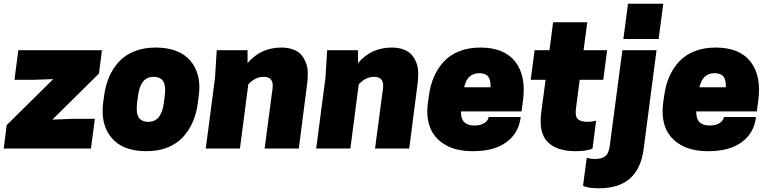

<svg xmlns="http://www.w3.org/2000/svg" viewBox="-50 -800 4143 1034"><path d="M-14.2 -126 236.8 -374 127.9 -370.1H27.8L48.8 -529.8H499L482.9 -403.8L231.9 -155.8L340.8 -160.2H460.9L439.9 0H-29.8Z M1020.5 -284.2 1015.6 -246.1Q1008.3 -189.9 988.3 -143.6Q968.3 -97.2 935.1 -61.3Q901.9 -25.4 851.8 -5.6Q801.8 14.2 738.8 14.2Q611.3 14.2 551 -57.6Q490.7 -129.4 505.4 -246.1L510.7 -284.2Q518.1 -340.3 538.1 -386.5Q558.1 -432.6 591.3 -468.5Q624.5 -504.4 674.6 -524.2Q724.6 -543.9 787.6 -543.9Q915 -543.9 975.6 -472.4Q1036.1 -400.9 1020.5 -284.2ZM693.4 -284.2 688.5 -246.1Q681.6 -194.8 696 -169.4Q710.4 -144 749.5 -144Q819.3 -144 832.5 -246.1L837.4 -284.2Q844.2 -335.4 829.8 -360.8Q815.4 -386.2 776.4 -386.2Q706.5 -386.2 693.4 -284.2Z M1559.1 0H1375L1418 -325.2Q1425.3 -386.2 1370.1 -386.2Q1343.3 -386.2 1321.3 -373.3Q1299.3 -360.4 1287.1 -345.2L1242.2 0H1058.1L1107.9 -379.9L1117.2 -529.8H1283.2V-460Q1354 -543.9 1465.3 -543.9Q1501.5 -543.9 1529.1 -533.4Q1556.6 -522.9 1572.3 -504.9Q1587.9 -486.8 1597.4 -462.6Q1606.9 -438.5 1607.4 -411.1Q1607.9 -383.8 1605 -355Z M2153.8 0H1969.7L2012.7 -325.2Q2020 -386.2 1964.8 -386.2Q1938 -386.2 1916 -373.3Q1894 -360.4 1881.8 -345.2L1836.9 0H1652.8L1702.6 -379.9L1711.9 -529.8H1877.9V-460Q1948.7 -543.9 2060.1 -543.9Q2096.2 -543.9 2123.8 -533.4Q2151.4 -522.9 2167 -504.9Q2182.6 -486.8 2192.1 -462.6Q2201.7 -438.5 2202.1 -411.1Q2202.6 -383.8 2199.7 -355Z M2758.8 -200.2H2432.6Q2430.2 -124 2504.4 -124Q2537.6 -124 2558.3 -137.2Q2579.1 -150.4 2581.5 -169.9H2754.4L2753.4 -163.1Q2741.7 -81.1 2676 -33.4Q2610.4 14.2 2496.6 14.2Q2406.7 14.2 2348.1 -20Q2289.6 -54.2 2266.8 -112.1Q2244.1 -169.9 2254.4 -246.1L2259.8 -284.2Q2267.1 -340.3 2287.1 -386.5Q2307.1 -432.6 2340.3 -468.5Q2373.5 -504.4 2423.6 -524.2Q2473.6 -543.9 2536.6 -543.9Q2665.5 -543.9 2724.9 -467.8Q2784.2 -391.6 2766.6 -259.8ZM2530.8 -405.8Q2466.3 -405.8 2449.7 -330.1H2591.8Q2593.3 -369.1 2579.1 -387.5Q2564.9 -405.8 2530.8 -405.8Z M3092.8 -529.8H3219.7L3198.7 -370.1H3071.8L3051.8 -214.8Q3046.4 -172.9 3062 -158.4Q3077.6 -144 3112.8 -144Q3124 -144 3140.1 -146.2Q3156.2 -148.4 3160.2 -149.9L3141.1 0Q3112.8 14.2 3049.8 14.2Q2948.7 14.2 2899.7 -34.9Q2850.6 -84 2864.7 -194.8L2888.2 -370.1H2808.1L2829.1 -529.8H2909.2L2928.7 -680.2H3112.8Z M3233.9 -15.1 3301.8 -529.8H3485.8L3416 4.9Q3387.7 213.9 3176.8 213.9Q3114.3 213.9 3089.8 200.2L3109.9 49.8Q3114.3 51.8 3128.9 54Q3143.6 56.2 3154.8 56.2Q3189.5 56.2 3209.2 41.3Q3229 26.4 3233.9 -15.1ZM3522 -779.8 3497.1 -589.8H3307.1L3332 -779.8Z M4025.9 -200.2H3699.7Q3697.3 -124 3771.5 -124Q3804.7 -124 3825.4 -137.2Q3846.2 -150.4 3848.6 -169.9H4021.5L4020.5 -163.1Q4008.8 -81.1 3943.1 -33.4Q3877.4 14.2 3763.7 14.2Q3673.8 14.2 3615.2 -20Q3556.6 -54.2 3533.9 -112.1Q3511.2 -169.9 3521.5 -246.1L3526.9 -284.2Q3534.2 -340.3 3554.2 -386.5Q3574.2 -432.6 3607.4 -468.5Q3640.6 -504.4 3690.7 -524.2Q3740.7 -543.9 3803.7 -543.9Q3932.6 -543.9 3991.9 -467.8Q4051.3 -391.6 4033.7 -259.8ZM3797.9 -405.8Q3733.4 -405.8 3716.8 -330.1H3858.9Q3860.4 -369.1 3846.2 -387.5Q3832 -405.8 3797.9 -405.8Z"/></svg>

Font: Cooper Hewitt
Style: Heavy Italic
Weight: 714
Designer: Village Type and Design LLC
Foundry: Cooper Hewitt Smithsonian Design Museum
Version: 1.000